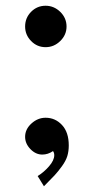

<svg xmlns="http://www.w3.org/2000/svg" viewBox="-20 -543 328 672"><path d="M67.9 -64Q67.9 -90.8 90.1 -110.8Q112.3 -130.9 139.6 -130.9Q173.3 -130.9 197 -105.5Q220.7 -80.1 220.7 -34.2Q220.7 -13.7 215.6 3.2Q210.4 20 196.8 38.8Q183.1 57.6 171.1 70.6Q159.2 83.5 133.8 108.9L111.8 73.2Q133.3 60.1 151.6 39.1Q169.9 18.1 169.9 0Q169.9 -8.3 165.5 -14.2Q147.9 -2 127.9 -2Q105 -2 86.4 -21.2Q67.9 -40.5 67.9 -64ZM67.9 -450.2Q67.9 -480.5 88.9 -501.7Q109.9 -522.9 139.6 -522.9Q168.9 -522.9 190.9 -501.5Q212.9 -480 212.9 -450.2Q212.9 -420.9 190.9 -399.4Q168.9 -377.9 139.6 -377.9Q109.9 -377.9 88.9 -399.4Q67.9 -420.9 67.9 -450.2Z"/></svg>

Font: Trocchi
Style: Regular
Weight: 400
Designer: vernon adams
Version: Version 1.0; ttfautohint (v0.8) -l 6 -r 50 -G 100